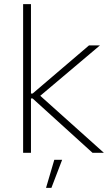

<svg xmlns="http://www.w3.org/2000/svg" viewBox="-20 -740 541 930"><path d="M92 0H130V-263H138L428 0H483L175 -276L464 -520H411L138 -287H130V-720H92ZM203 170H229L281 34H243Z"/></svg>

Font: Fixel Text ExtraLight
Style: Regular
Weight: 200
Width: 4
Designer: AlfaBravo + MacPaw
Foundry: Kyrylo Tkachov, Marchela Mozhyna, Serhii Makarenko, Maria Weinstein, Zakhar Kryvoshyya
Version: Version 1.211